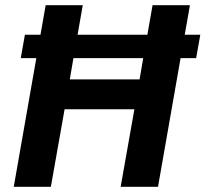

<svg xmlns="http://www.w3.org/2000/svg" viewBox="-20 -720 792 740"><path d="M736 -496H676L589 0H445L498 -299H229L176 0H33L120 -496H60L76 -586H136L156 -700H299L279 -586H548L568 -700H712L692 -586H752ZM532 -496H263L249 -414H518Z"/></svg>

Font: Sarabun
Style: Bold Italic
Weight: 700
Italic angle: -10°
Designer: Suppakit Chalermlarp | Katatrad Co.,Ltd.
Foundry: Cadson Demak Co.,Ltd.
Version: Version 1.000; ttfautohint (v1.6)